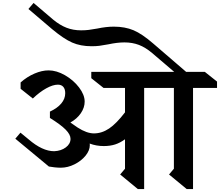

<svg xmlns="http://www.w3.org/2000/svg" viewBox="-20 -1274 1494 1304"><path d="M1291 -677V10H1248L1128 -89L1161 -128V-677H959V10H916L796 -89L829 -128V-328Q796 -304 762 -293Q728 -282 685 -282Q634 -282 589 -299L590 -289Q590 -252 561 -216.5Q532 -181 486 -158Q440 -135 393 -135Q375 -135 350.5 -137.5Q326 -140 312 -143L84 -332L119 -373L175 -327Q268 -247 348 -247Q395 -249 427 -273Q459 -297 459 -331Q459 -360 426 -393.5Q393 -427 319 -473V-516Q369 -539 396 -571Q423 -603 423 -641Q423 -669 410 -684Q397 -699 373 -699Q339 -699 294 -674Q249 -649 203 -605L120 -671V-714Q164 -753 214.5 -774.5Q265 -796 310 -796Q364 -796 421.5 -763Q479 -730 517 -680Q555 -630 555 -584Q555 -543 529 -505Q503 -467 458 -442Q474 -432 507 -408Q569 -368 618 -368Q672 -368 721.5 -401.5Q771 -435 829 -511V-677H683L600 -743V-786H1163L1013 -914Q968 -952 923.5 -969Q879 -986 825 -986Q777 -986 716 -973Q678 -966 655.5 -963Q633 -960 602 -960Q527 -960 470 -985Q413 -1010 334 -1076L173 -1213L208 -1254L342 -1140Q387 -1103 432 -1085.5Q477 -1068 531 -1068Q560 -1068 583 -1071Q606 -1074 640 -1080Q701 -1093 753 -1093Q829 -1093 887 -1068.5Q945 -1044 1021 -978L1244 -786H1371L1454 -720V-677Z"/></svg>

Font: InknutAntiqua
Style: Medium
Weight: 500
Designer: Claus Eggers Srensen
Foundry: Claus Eggers Srensen
Version: Version 1.000; ttfautohint (v1.2) -l 7 -r 28 -G 50 -x 13 -D 